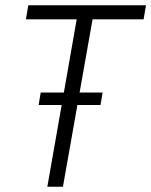

<svg xmlns="http://www.w3.org/2000/svg" viewBox="-20 -706 572 726"><path d="M159 0 270 -633H78L87 -686H532L523 -633H330L218 0ZM126 -309 134 -356H368L360 -309Z"/></svg>

Font: Archivo Condensed ExtraLight
Style: Italic
Weight: 250
Width: 3
Italic angle: -10°
Designer: Hector Gatti
Foundry: Omnibus-Type
Version: Version 2.001